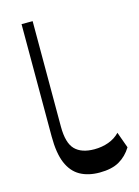

<svg xmlns="http://www.w3.org/2000/svg" viewBox="-114 -794 629 869"><g transform="rotate(-15 201.0 -359.5)"><path d="M243.6 10.5Q189.9 10.5 152.1 -10.8Q114.4 -32.1 94.7 -78.8Q75.1 -125.5 75.1 -203.5V-730H127.1V-235.9Q127.1 -159.1 157.3 -128.3Q187.4 -97.5 247.8 -97.5Q283.4 -97.5 314.3 -108.7Q345.3 -119.9 367 -142.6L394.1 -67.5Q370.9 -29.9 335.6 -9.7Q300.2 10.5 243.6 10.5Z"/></g></svg>

Font: Savate ExtraLight
Style: Regular
Weight: 200
Designer: Max Esnée
Foundry: Plomb Type
Version: Version 2.000